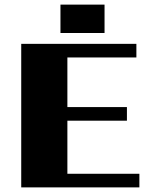

<svg xmlns="http://www.w3.org/2000/svg" viewBox="-20 -812 656 832"><path d="M433 -792V-669H242V-792ZM272 -59H584V0H72V-622H571V-563H272V-348H530V-289H272Z"/></svg>

Font: Sarpanch ExtraBold
Style: Regular
Weight: 800
Designer: Manushi Parikh (Devanagari and Latin), Jyotish Sonowal (Devanagari)
Foundry: Indian Type Foundry
Version: Version 2.004;PS 1.0;hotconv 1.0.78;makeotf.lib2.5.61930; tt